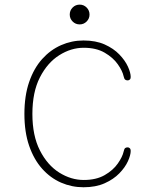

<svg xmlns="http://www.w3.org/2000/svg" viewBox="-20 -800 659 830"><path d="M341 9.5Q290 9.5 244 -10.5Q198 -30.5 162.2 -70.5Q126.5 -110.5 106 -169.8Q85.5 -229 85.5 -307.5Q85.5 -386 106 -445.5Q126.5 -505 162.2 -544.8Q198 -584.5 244 -604.8Q290 -625 341 -625Q394 -625 432.5 -607.8Q471 -590.5 496 -564.5Q521 -538.5 533 -512Q545 -485.5 545 -467Q545 -459.5 541 -456Q537 -452.5 532 -452.5Q525 -452.5 521 -455.8Q517 -459 514.5 -470Q509.5 -493.5 489.2 -522.2Q469 -551 432.5 -572.2Q396 -593.5 342 -593.5Q287 -593.5 236 -561.2Q185 -529 152.5 -465.5Q120 -402 120 -307.5Q120 -213.5 152.5 -149.8Q185 -86 236 -54Q287 -22 342 -22Q396 -22 432.5 -43Q469 -64 489.2 -93Q509.5 -122 514.5 -145Q517 -156.5 521 -159.8Q525 -163 532 -163Q537 -163 541 -159.2Q545 -155.5 545 -148Q545 -129.5 533 -103Q521 -76.5 496 -50.8Q471 -25 432.5 -7.8Q394 9.5 341 9.5ZM324.5 -694.5Q306.5 -694.5 294 -707Q281.5 -719.5 281.5 -737Q281.5 -755 294 -767.5Q306.5 -780 324.5 -780Q342 -780 354.5 -767.5Q367 -755 367 -737Q367 -719.5 354.5 -707Q342 -694.5 324.5 -694.5Z"/></svg>

Font: Sono Monospace ExtraLight
Style: Regular
Weight: 250
Version: Version 2.112